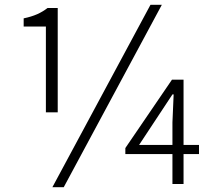

<svg xmlns="http://www.w3.org/2000/svg" viewBox="-20 -762 891 795"><path d="M603 -742 197 13H244L650 -742ZM219 -297V-729H177C150 -708 121 -695 78 -686V-652H170V-297ZM804 -162H740V-432H692L499 -149V-124H694V0H740V-124H804ZM556 -162 694 -371H699L694 -255V-162Z"/></svg>

Font: Spoqa Han Sans Neo Light
Style: Regular
Weight: 300
Designer: [Spoqa Han Sans Neo] Dong-huui Kim  Younghwa Kang  Yujin Lee  [Noto Sans] Ryoko NISHIZUKA  (kana & ideographs); Paul D. 
Foundry: Spoqa (http://www.spoqa-han-sans.com)
Version: Version 1.000